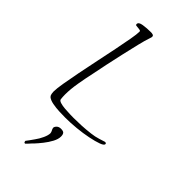

<svg xmlns="http://www.w3.org/2000/svg" viewBox="-265 -662 977 977"><g transform="rotate(45 223.5 -174.0)"><path d="M192 15Q174 15 148.5 14Q123 13 99.5 8.5Q76 4 64 -6Q58 -12 56.5 -22Q55 -32 55 -37Q55 -58 62 -99.5Q69 -141 79.5 -194.5Q90 -248 102 -304.5Q114 -361 124.5 -413Q135 -465 142 -504.5Q149 -544 149 -561Q149 -566 146 -567.5Q143 -569 133 -570Q124 -571 117.5 -571.5Q111 -572 111 -579Q111 -593 137 -597Q163 -601 193 -601Q199 -601 206 -599Q213 -597 213 -589Q213 -584 211 -579.5Q209 -575 208 -570Q201 -550 191 -509Q181 -468 170 -419Q159 -370 149 -323.5Q139 -277 133 -245Q123 -200 115 -153Q107 -106 107 -68Q107 -59 107.5 -51Q108 -43 109 -35Q110 -27 124.5 -22.5Q139 -18 158.5 -16.5Q178 -15 196 -14.5Q214 -14 222 -14Q248 -14 278 -15.5Q308 -17 341 -21Q367 -24 389 -31Q411 -38 421 -41H423Q431 -41 431 -34Q431 -25 408 -16.5Q385 -8 348 -0.5Q311 7 269.5 11Q228 15 192 15ZM139 253Q134 253 132.5 249Q131 245 131 242Q139 231 145.5 222.5Q152 214 160 202Q174 183 184 161Q194 139 194 124Q193 116 189 109Q185 102 184 95Q184 87 192.5 78.5Q201 70 216 70Q233 70 238.5 77Q244 84 244 98Q244 117 232 139.5Q220 162 203 183.5Q186 205 171 221Q167 224 158 234.5Q149 245 140 253Z"/></g></svg>

Font: Moon Dance
Style: Regular
Weight: 400
Designer: Robert E. Leuschke
Foundry: Robert E. Leuschke
Version: Version 1.010; ttfautohint (v1.8.3)